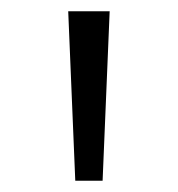

<svg xmlns="http://www.w3.org/2000/svg" viewBox="-20 -770 315 340"><path d="M100.8 -750H174.2L161.7 -450H113.3Z"/></svg>

Font: Boon
Style: Regular
Weight: 400
Designer: Sungsit Sawaiwan
Foundry: FontUni
Version: Version 3.0